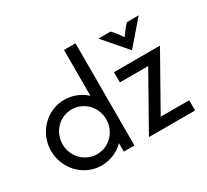

<svg xmlns="http://www.w3.org/2000/svg" viewBox="-135 -873 1167 1085"><g transform="rotate(-30 448.0 -331.0)"><path d="M245.1 5.6C302.8 5.6 354.2 -17.4 391.7 -54.9V0H461.1V-666.7H386.1V-367.4C349.3 -401.4 300 -422.2 245.1 -422.2C130.6 -422.2 37.5 -326.4 37.5 -208.3C37.5 -90.3 130.6 5.6 245.1 5.6ZM718.1 -472.9 849.3 -625H772.9C753.5 -605.6 739.6 -586.1 719.4 -557.6C699.3 -586.1 685.4 -605.6 666 -625H586.8ZM555.6 0H856.9V-66.7H670.8L868.1 -416.7H568.1V-350H752.8ZM254.9 -62.5C175.7 -62.5 112.5 -127.8 112.5 -208.3C112.5 -288.9 175.7 -354.2 254.9 -354.2C334 -354.2 397.2 -288.9 397.2 -208.3C397.2 -127.8 334 -62.5 254.9 -62.5Z"/></g></svg>

Font: Afacad
Style: Regular
Weight: 400
Designer: Kristian Moeller
Foundry: Dicotype
Version: Version 1.000